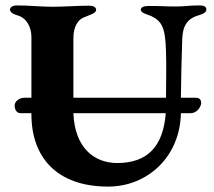

<svg xmlns="http://www.w3.org/2000/svg" viewBox="-20 -675 791 709"><path d="M45 -618C78 -609 96 -575 96 -538V-314H69C53 -314 34 -302 34 -285C34 -273 40 -257 56 -257H96V-253C96 -93 191 14 379 14C526 14 645 -97 648 -257H683C705 -257 719 -275 723 -292C723 -305 719 -314 703 -314H648C649 -383 650 -450 653 -531C655 -579 670 -606 715 -619C733 -624 742 -631 742 -640C742 -652 731 -655 716 -655C678 -655 663 -651 626 -651C595 -651 578 -653 530 -653C512 -653 500 -649 500 -639C500 -626 525 -622 540 -615C578 -596 591 -572 593 -483C595 -430 593 -364 593 -314H251V-533C251 -578 268 -601 288 -610C310 -620 335 -625 335 -639C335 -649 324 -654 308 -654C270 -654 211 -650 173 -650C134 -650 85 -655 43 -655C28 -655 17 -649 17 -640C17 -631 25 -624 45 -618ZM251 -257H592C583 -134 524 -73 413 -73C327 -73 256 -130 251 -257Z"/></svg>

Font: EB Garamond
Style: Bold
Weight: 700
Designer: Georg Duffner and Octavio Pardo
Foundry: Georg Duffner
Version: Version 1.000;PS 001.000;hotconv 1.0.88;makeotf.lib2.5.64775